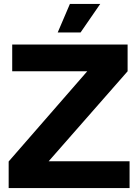

<svg xmlns="http://www.w3.org/2000/svg" viewBox="-20 -955 704 975"><path d="M24 0V-135L423 -593H42V-729H628V-593L227 -136H638V0ZM273 -790 335 -935H489L389 -790Z"/></svg>

Font: Mona Sans SemiExpanded
Style: Bold
Weight: 700
Width: 6
Designer: Deni Anggara
Foundry: GitHub
Version: Version 2.000